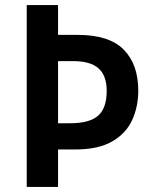

<svg xmlns="http://www.w3.org/2000/svg" viewBox="-20 -827 603 754"><path d="M523 -471Q523 -408 499 -355.5Q475 -303 420.5 -271.5Q366 -240 275 -240H208V-93H85V-807H208V-690H285Q409 -690 466 -632Q523 -574 523 -471ZM256 -343Q331 -343 365 -372.5Q399 -402 399 -470Q399 -530 367 -558.5Q335 -587 267 -587H208V-343Z"/></svg>

Font: Noto Sans Telugu UI SemiCondensed SemiBold
Style: Regular
Weight: 600
Width: 4
Designer: Jelle Bosma - Monotype Design Team
Foundry: Monotype Imaging Inc.
Version: Version 2.005; ttfautohint (v1.8.4.7-5d5b)